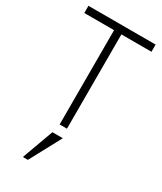

<svg xmlns="http://www.w3.org/2000/svg" viewBox="-237 -779 957 1134"><g transform="rotate(30 242.0 -211.5)"><path d="M158 272H124L202 58H273ZM266 -3H216V-646H13V-695H471V-646H266Z"/></g></svg>

Font: LXGW 975 Gothic SC 200W
Style: Regular
Weight: 200
Version: Version 2.01;February 25, 2021